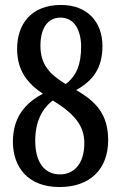

<svg xmlns="http://www.w3.org/2000/svg" viewBox="-20 -744 486 774"><path d="M220 10C342 10 416 -61 416 -179C416 -283 367 -335 287 -381C352 -417 393 -467 393 -558C393 -654 334 -724 226 -724C104 -724 49 -645 49 -547C49 -458 92 -407 153 -366C86 -331 32 -275 32 -173C32 -71 92 10 220 10ZM245 -405C181 -444 143 -483 143 -560C143 -628 171 -673 224 -673C282 -673 307 -618 307 -556C307 -485 289 -439 245 -405ZM222 -41C159 -41 122 -90 122 -177C122 -251 148 -305 193 -339C282 -284 320 -236 320 -167C320 -86 280 -41 222 -41Z"/></svg>

Font: Noto Serif Armenian ExtraCondensed Medium
Style: Regular
Weight: 500
Width: 2
Designer: Monotype Design Team
Foundry: Monotype Imaging Inc.
Version: Version 2.008